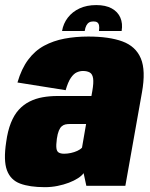

<svg xmlns="http://www.w3.org/2000/svg" viewBox="-31 -750 607 775"><path d="M150 5.5Q176.5 5.5 201.2 0.5Q226 -4.5 247 -12.5Q268 -20.5 283.5 -30.5Q299 -40.5 306.5 -51L317.5 0H475L542 -377Q558 -465.5 537.5 -514.2Q517 -563 463.2 -582.8Q409.5 -602.5 325.5 -602.5Q274 -602.5 229.2 -594Q184.5 -585.5 147.2 -565.5Q110 -545.5 82.8 -509Q55.5 -472.5 39.5 -417L234 -386Q243.5 -419 255 -435.8Q266.5 -452.5 279 -458Q291.5 -463.5 303.5 -463.5Q320.5 -463.5 331.2 -457.5Q342 -451.5 344.8 -433.8Q347.5 -416 341.5 -382L338 -362.5H200.5Q170 -362.5 141.5 -357.5Q113 -352.5 88.5 -340.2Q64 -328 45 -307.2Q26 -286.5 13 -254Q0 -221.5 -6 -177Q-17.5 -102 -3 -62.8Q11.5 -23.5 50.2 -9Q89 5.5 150 5.5ZM228 -129.5Q214.5 -129.5 206.5 -134Q198.5 -138.5 196.8 -151.2Q195 -164 198.5 -190Q201.5 -210.5 206.5 -222.5Q211.5 -234.5 218.2 -240.2Q225 -246 233.2 -247.8Q241.5 -249.5 252.5 -249.5H316.5L300 -154Q293 -146.5 281 -141Q269 -135.5 255 -132.5Q241 -129.5 228 -129.5ZM357.5 -729.5Q319 -729.5 290 -716Q261 -702.5 242.8 -678.8Q224.5 -655 219.5 -625H311Q313 -638.5 317.5 -647Q322 -655.5 328.8 -659.5Q335.5 -663.5 346 -663.5Q356 -663.5 361.5 -659.8Q367 -656 368.8 -647.5Q370.5 -639 368.5 -625H460Q465 -655 454.8 -678.8Q444.5 -702.5 420 -716Q395.5 -729.5 357.5 -729.5Z"/></svg>

Font: Anybody Condensed Black
Style: Italic
Weight: 900
Width: 3
Italic angle: -10°
Version: Version 1.113;gftools[0.9.25]